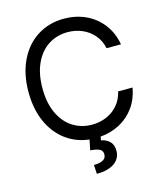

<svg xmlns="http://www.w3.org/2000/svg" viewBox="-133 -815 959 1128"><g transform="rotate(-15 346.5 -251.5)"><path d="M363.3 -634.8Q298.3 -634.8 246.8 -602.1Q195.3 -569.3 165.5 -505.9Q135.7 -442.4 135.7 -353.5Q135.7 -264.6 165.5 -201.2Q195.3 -137.7 246.8 -105Q298.3 -72.3 363.3 -72.3Q410.2 -72.3 451.2 -89.6Q492.2 -106.9 521.2 -140.9Q550.3 -174.8 560.5 -221.7H648.4Q636.7 -155.3 601.1 -105.2Q565.4 -55.2 511.5 -26.1Q457.5 2.9 392.6 8.3L388.7 30.3Q419.4 35.2 440.2 55.2Q460.9 75.2 460.9 112.3Q460.9 142.6 444.1 165.5Q427.2 188.5 394.3 201.2Q361.3 213.9 314.5 213.9L311.5 159.2Q346.2 159.2 366.5 148.4Q386.7 137.7 386.7 115.2Q386.7 99.6 379.2 90.8Q371.6 82 356 77.4Q340.3 72.8 312.5 70.3L325.2 7.8Q244.1 -1.5 182.1 -48.1Q120.1 -94.7 85.4 -173.1Q50.8 -251.5 50.8 -353.5Q50.8 -463.4 90.8 -545.7Q130.9 -627.9 201.7 -672.4Q272.5 -716.8 363.3 -716.8Q434.6 -716.8 494.9 -689Q555.2 -661.1 595.5 -608.6Q635.7 -556.2 648.4 -484.4H560.5Q550.8 -531.7 521.7 -565.7Q492.7 -599.6 451.4 -617.2Q410.2 -634.8 363.3 -634.8Z"/></g></svg>

Font: Pretendard
Style: Regular
Weight: 400
Designer: Base glyphs from Inter by Rasmus Andersson; Hangeul glyphs from Noto Sans CJK(Source Han Sans) by Jang Soo-young and Kan
Foundry: Kil Hyung-jin
Version: Version 1.309